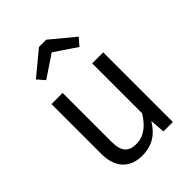

<svg xmlns="http://www.w3.org/2000/svg" viewBox="-243 -973 1107 1107"><g transform="rotate(-45 310.5 -419.5)"><path d="M172 -687 308 -778 443 -687 482 -732 337 -852H278L133 -732ZM518 -568H428V-161C392 -102 345 -59 280 -59C216 -59 187 -90 187 -171V-568H96V-161C96 -50 156 13 255 13C338 13 392 -23 434 -92L441 0H518Z"/></g></svg>

Font: Glow Sans SC Normal Book
Style: Regular
Weight: 500
Designer: Ryoko NISHIZUKA (kana, bopomofo & ideographs); Paul D. Hunt (Latin, Greek & Cyrillic); Sandoll Communications, Soo-young
Version: Version 0.93